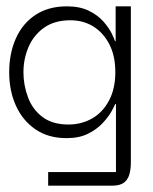

<svg xmlns="http://www.w3.org/2000/svg" viewBox="-20 -426 484 606"><path d="M132 160V117H346V-98H344Q342 -93 332.5 -75.5Q323 -58 304.5 -38Q286 -18 258 -4Q230 10 190 10Q132 10 91.5 -18Q51 -46 30 -93Q9 -140 9 -198Q9 -257 30 -304.5Q51 -352 92 -379Q133 -406 191 -406Q232 -406 260.5 -392Q289 -378 306.5 -358Q324 -338 332.5 -320.5Q341 -303 343 -296H345V-406H393V87Q393 109 388 125.5Q383 142 370.5 151Q358 160 334 160ZM196 -33Q237 -33 270.5 -52Q304 -71 324 -108.5Q344 -146 344 -198Q344 -250 325 -286.5Q306 -323 274.5 -342.5Q243 -362 202 -362Q152 -362 119 -338.5Q86 -315 70 -277.5Q54 -240 54 -198Q54 -157 68.5 -118.5Q83 -80 114.5 -56.5Q146 -33 196 -33Z"/></svg>

Font: Darker Grotesque
Style: Regular
Weight: 400
Designer: Gabriel Lam
Foundry: TypeRant
Version: Version 1.000;gftools[0.9.28]